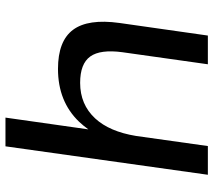

<svg xmlns="http://www.w3.org/2000/svg" viewBox="-59 -721 780 702"><g transform="rotate(-90 331.0 -370.0)"><path d="M491 -312Q502 -393 475.5 -430Q449 -467 379 -467Q300 -467 249 -412Q201 -360 185 -263L148 0H43L147 -740H252L209 -437Q222 -455 237 -471Q311 -548 430 -548Q532 -548 573 -493Q614 -438 598 -323L552 0H447Z"/></g></svg>

Font: Pathway Extreme 8pt Thin 12pt Medium
Style: Italic
Weight: 500
Italic angle: -8°
Version: Version 1.001;gftools[0.9.26]